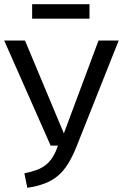

<svg xmlns="http://www.w3.org/2000/svg" viewBox="-20 -882 585 914"><path d="M449 -689H545L345 -186Q325 -136 303.5 -101.5Q282 -67 255 -44.5Q228 -22 192.5 -8.5Q157 5 110 12L96 -57Q131 -64 156 -73.5Q181 -83 199.5 -98Q218 -113 231.5 -135Q245 -157 256 -189H221L0 -689H99L284 -247ZM406 -862V-793H133V-862Z"/></svg>

Font: Fira Sans Variable
Style: Regular
Weight: 400
Designer: Carrois Corporate & Edenspiekermann AG
Foundry: Carrois Corporate GbR & Edenspiekermann AG
Version: Version 4.202